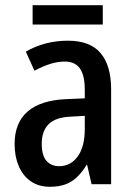

<svg xmlns="http://www.w3.org/2000/svg" viewBox="-20 -706 512 736"><path d="M240 -550Q326 -550 366 -502Q406 -454 406 -363V0H331L314 -74H312Q295 -46 275 -27Q255 -8 230 1Q205 10 171 10Q128 10 97.5 -11.5Q67 -33 51.5 -70Q36 -107 36 -154Q36 -236 86.5 -279Q137 -322 234 -326L305 -329V-361Q305 -418 286 -444Q267 -470 229 -470Q201 -470 172.5 -461Q144 -452 112 -435L79 -508Q115 -529 155.5 -539.5Q196 -550 240 -550ZM254 -259Q194 -257 167 -230.5Q140 -204 140 -155Q140 -110 158 -89.5Q176 -69 207 -69Q251 -69 278 -106.5Q305 -144 305 -211V-262ZM374 -686V-612H105V-686Z"/></svg>

Font: Noto Sans Bengali Condensed Medium
Style: Regular
Weight: 500
Width: 3
Designer: Jelle Bosma - Monotype Design Team
Foundry: Monotype Imaging Inc.
Version: Version 2.003